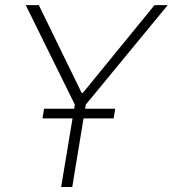

<svg xmlns="http://www.w3.org/2000/svg" viewBox="-20 -748 691 768"><path d="M83 -727.5H135.3L306.6 -376.5H311.5L598.1 -727.5H650.9L323.2 -329.6L269 0H224.6L279.3 -329.6ZM149.9 -274.4 156.2 -313H440.9L434.6 -274.4Z"/></svg>

Font: Inter Display Extra Light
Style: Italic
Weight: 200
Italic angle: -9.39999°
Designer: Rasmus Andersson
Foundry: rsms
Version: Version 4.000;git-4fc901f